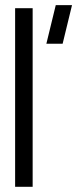

<svg xmlns="http://www.w3.org/2000/svg" viewBox="-20 -718 297 738"><path d="M158.2 -549.8 194.3 -698.2H256.8L220.7 -549.8ZM38.1 0V-686.5H105.5V0Z"/></svg>

Font: Post No Bills Colombo
Style: Medium
Weight: 600
Designer: Kosala Senevirathne, Siva Puranthara, Lasantha Premarathna, Tharique Azeez
Foundry: Mooniak
Version: Version 1.220 ; ttfautohint (v1.5)